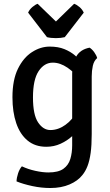

<svg xmlns="http://www.w3.org/2000/svg" viewBox="-20 -746 568 987"><path d="M479.5 -447.5Q463 -433.5 457.2 -407.8Q451.5 -382 451.5 -353V-57Q451.5 0.5 446 40.2Q440.5 80 430 107.2Q419.5 134.5 403.5 154Q380 184 337.5 202.2Q295 220.5 238.5 220.5Q192.5 220.5 146 210.5Q99.5 200.5 65 186.5Q65.5 167.5 73 145Q80.5 122.5 92.5 109Q124 124 161.5 132.2Q199 140.5 228.5 140.5Q279.5 140.5 305.8 121.8Q332 103 341.5 71.2Q351 39.5 351 1V-369Q351 -417 371.2 -454.2Q391.5 -491.5 440.5 -501Q453 -493.5 464.5 -477.5Q476 -461.5 479.5 -447.5ZM44 -246Q44 -335 72.2 -392.5Q100.5 -450 144.5 -478.2Q188.5 -506.5 235.5 -506.5Q279 -506.5 311 -493.5Q343 -480.5 366.2 -460.5Q389.5 -440.5 406 -419.5L392 -331Q365.5 -372 327.2 -398Q289 -424 251.5 -424Q207.5 -424 178.5 -380.2Q149.5 -336.5 149.5 -245Q149.5 -156 175.8 -116.8Q202 -77.5 239 -77.5Q279 -77.5 315.8 -103.8Q352.5 -130 373 -170.5L388.5 -91Q375 -68 350 -45.2Q325 -22.5 291.2 -7Q257.5 8.5 218 8.5Q160.5 8.5 121.8 -23.5Q83 -55.5 63.5 -112.8Q44 -170 44 -246ZM221.5 -555 124.5 -681Q132 -698 146.8 -710.2Q161.5 -722.5 173.5 -726.5L267.5 -635.5L361 -726.5Q373.5 -722.5 388.2 -710.2Q403 -698 410.5 -681L313 -555Q293.5 -550 267.5 -550Q241 -550 221.5 -555Z"/></svg>

Font: Signika
Style: Regular
Weight: 400
Designer: Anna Giedry
Foundry: Anna Giedry
Version: Version 2.001